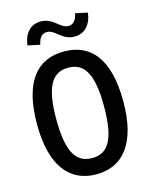

<svg xmlns="http://www.w3.org/2000/svg" viewBox="-138 -1038 897 1138"><g transform="rotate(-15 310.0 -469.5)"><path d="M575 -365.5C575 -627.5 474.5 -742 310.5 -742C146.5 -742 45.5 -627.5 45.5 -365.5C45.5 -110 146.5 11.5 310.5 11.5C474.5 11.5 575 -110 575 -365.5ZM457 -365.5C457 -159.5 406 -88 310.5 -88C215 -88 163.5 -159.5 163.5 -365.5C163.5 -571.5 215 -642.5 310.5 -642.5C406 -642.5 457 -571.5 457 -365.5ZM224 -949.5C162.5 -949.5 121.5 -907 111.5 -832.5L186.5 -816.5C194 -858 214.5 -879.5 243 -879.5C294 -879.5 318 -810.5 396 -810.5C457 -810.5 499 -853 508.5 -927.5L433.5 -943.5C426 -902 406 -880.5 377.5 -880.5C326.5 -880.5 301.5 -949.5 224 -949.5Z"/></g></svg>

Font: Monaspace Neon Medium
Style: Regular
Weight: 500
Designer: Riley Cran & the Lettermatic Team
Foundry: Lettermatic
Version: Version 1.200 (Monaspace Neon)